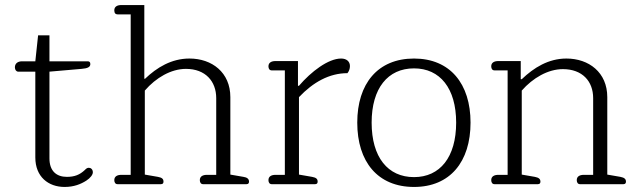

<svg xmlns="http://www.w3.org/2000/svg" viewBox="-20 -730 2527 761"><path d="M236 11C273 11 300 0 322 -14C339 -25 348 -38 348 -47C348 -59 340 -65 332 -65C325 -65 321 -61 316 -56C296 -37 275 -29 245 -29C204 -29 176 -52 176 -102V-446L303 -457C327 -459 338 -464 338 -476C338 -483 335 -487 328 -487H176V-590H131L120 -487H67C50 -487 39 -478 39 -463C39 -453 45 -446 52 -446H120V-106C120 -29 172 11 236 11Z M446 0H618C626 0 628 -5 628 -10C628 -21 622 -26 606 -29L554 -38V-371C598 -422 658 -457 717 -457C794 -457 837 -408 837 -341V-37H800C784 -37 772 -31 772 -16C772 -6 777 0 785 0H957C965 0 967 -5 967 -10C967 -21 959 -27 945 -29L893 -38V-345C893 -443 820 -498 731 -498C660 -498 602 -463 554 -417L552 -419V-710H461C445 -710 433 -704 433 -689C433 -678 438 -673 446 -673H498V-37H461C445 -37 433 -31 433 -16C433 -6 438 0 446 0Z M1057 0H1229C1237 0 1239 -5 1239 -10C1239 -21 1233 -26 1217 -29L1165 -38V-345C1221 -404 1285 -440 1357 -440C1363 -447 1367 -457 1367 -468C1367 -486 1354 -498 1332 -498C1281 -498 1213 -446 1165 -390H1161V-488H1072C1056 -488 1044 -482 1044 -467C1044 -457 1049 -451 1057 -451H1109V-37H1072C1056 -37 1044 -31 1044 -16C1044 -6 1049 0 1057 0Z M1621 11C1764 11 1845 -89 1845 -244C1845 -398 1764 -498 1621 -498C1477 -498 1396 -398 1396 -244C1396 -89 1477 11 1621 11ZM1621 -28C1517 -28 1453 -107 1453 -244C1453 -380 1517 -459 1621 -459C1724 -459 1788 -380 1788 -244C1788 -107 1724 -28 1621 -28Z M1940 0H2112C2120 0 2122 -5 2122 -10C2122 -21 2115 -26 2100 -29L2048 -38V-371C2092 -421 2152 -456 2211 -456C2288 -456 2331 -408 2331 -341V-37H2294C2278 -37 2266 -31 2266 -16C2266 -6 2271 0 2279 0H2451C2459 0 2461 -5 2461 -10C2461 -21 2454 -26 2439 -29L2387 -38V-345C2387 -443 2314 -498 2225 -498C2154 -498 2096 -462 2048 -416H2044V-488H1955C1939 -488 1927 -482 1927 -467C1927 -457 1932 -451 1940 -451H1992V-37H1955C1939 -37 1927 -31 1927 -16C1927 -6 1932 0 1940 0Z"/></svg>

Font: Maitree Light
Style: Regular
Weight: 300
Designer: CadsonDemak Team
Foundry: CadsonDemak
Version: Version 1.000;PS 001.000;hotconv 1.0.88;makeotf.lib2.5.64775